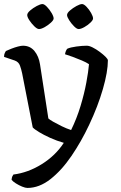

<svg xmlns="http://www.w3.org/2000/svg" viewBox="-25 -725 594 945"><path d="M110 200Q100 200 84 193.5Q68 187 53 177.5Q38 168 32 160Q33 149 35.5 143.5Q38 138 41 134Q113 125 180.5 83Q248 41 289 -22Q254 -32 222 -46.5Q190 -61 167 -75Q144 -89 136 -98L84 -364Q80 -383 73.5 -401.5Q67 -420 48 -427L-5 -445Q-5 -457 -1.5 -464Q2 -471 4 -474Q15 -479 31.5 -485.5Q48 -492 63.5 -496Q79 -500 88 -500Q123 -500 144.5 -474Q166 -448 172 -408L213 -142Q219 -136 237.5 -125.5Q256 -115 279.5 -103.5Q303 -92 325 -85Q353 -142 371.5 -203.5Q390 -265 400 -319Q410 -373 413 -409Q400 -418 377.5 -427.5Q355 -437 332 -445.5Q309 -454 295 -458Q298 -476 306 -485Q321 -492 350.5 -496Q380 -500 402 -500Q414 -500 431 -491.5Q448 -483 465.5 -470Q483 -457 494.5 -445.5Q506 -434 506 -428Q506 -372 481.5 -287Q457 -202 414 -111Q375 -28 326.5 43Q278 114 223 157Q168 200 110 200ZM362 -582Q353 -582 339.5 -595.5Q326 -609 315.5 -625.5Q305 -642 305 -651Q305 -661 319.5 -673.5Q334 -686 351.5 -695.5Q369 -705 379 -705Q388 -705 401 -691.5Q414 -678 423.5 -661Q433 -644 433 -634Q433 -626 420 -613.5Q407 -601 390 -591.5Q373 -582 362 -582ZM167 -582Q158 -582 144.5 -595Q131 -608 120 -624.5Q109 -641 109 -651Q109 -661 123.5 -673.5Q138 -686 156 -695.5Q174 -705 184 -705Q193 -705 206 -691.5Q219 -678 229 -661Q239 -644 239 -634Q239 -626 225.5 -613.5Q212 -601 195 -591.5Q178 -582 167 -582Z"/></svg>

Font: Texturina
Style: Regular
Weight: 400
Designer: Guillermo Torres Carreño
Foundry: Omnibus-Type
Version: Version 1.002; ttfautohint (v1.8.3)